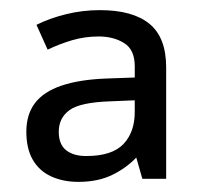

<svg xmlns="http://www.w3.org/2000/svg" viewBox="-20 -742 397 379"><path d="M177 -722Q242 -722 275 -695Q308 -668 308 -609V-389H261L249 -431Q229 -410 201 -396.5Q173 -383 135 -383Q104 -383 80.5 -394Q57 -405 44.5 -427Q32 -449 32 -482Q32 -516 49 -538.5Q66 -561 101.5 -573Q137 -585 190 -587L246 -589V-611Q246 -644 225 -657Q204 -670 175 -670Q147 -670 122 -662.5Q97 -655 74 -644L52 -693Q78 -706 110.5 -714Q143 -722 177 -722ZM198 -542Q138 -540 117 -524.5Q96 -509 96 -482Q96 -457 110.5 -445.5Q125 -434 150 -434Q201 -434 223.5 -457.5Q246 -481 246 -521V-544Z"/></svg>

Font: Noto Sans Georgian
Style: Regular
Weight: 400
Designer: Monotype Design Team, Akaki Razmadze
Foundry: Google LLC
Version: Version 2.002